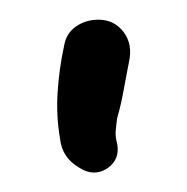

<svg xmlns="http://www.w3.org/2000/svg" viewBox="-20 -781 190 195"><path d="M80 -761Q96 -761 105.5 -748.5Q115 -736 111 -718Q108 -703 105.5 -689Q103 -675 99 -661Q98 -654 97.5 -648Q97 -642 99 -635Q102 -619 89 -610Q75 -601 60 -611Q43 -621 41 -640Q37 -663 38.5 -687Q40 -711 45 -734Q47 -747 57 -754Q67 -761 80 -761Z"/></svg>

Font: Delicious Handrawn
Style: Regular
Weight: 400
Designer: Agung Rohmat
Foundry: Agung Rohmat
Version: Version 1.002; ttfautohint (v1.8.4.7-5d5b);gftools[0.9.27]